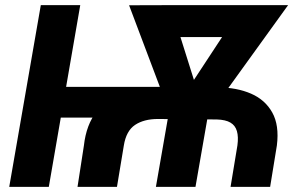

<svg xmlns="http://www.w3.org/2000/svg" viewBox="-20 -731 1173 751"><path d="M636.2 -391.1 615.2 -271H148.4L169.4 -391.1ZM293.9 -710.9 170.9 0H16.1L139.6 -710.9ZM437.5 0H283.2L308.1 -161.1Q317.4 -244.1 357.9 -294.4Q398.4 -344.7 461.9 -367.2Q525.4 -389.6 604 -389.6L833.5 -389.2Q906.7 -388.7 961.9 -364.7Q1017.1 -340.8 1044.9 -291Q1072.8 -241.2 1063 -162.1L1036.6 0H881.8L908.7 -162.6Q913.1 -195.8 906.7 -218Q900.4 -240.2 881.3 -251.5Q862.3 -262.7 828.1 -263.7L598.1 -265.6Q543 -265.6 508.3 -242.4Q473.6 -219.2 464.4 -162.1ZM976.1 -710.9 954.1 -585.9H590.3L612.3 -710.9ZM696.8 -355 930.7 -710.9H1106.9L787.1 -267.6H700.7ZM646.5 -710.9 764.2 -336.9 734.4 -267.6H651.9L484.9 -710.4ZM808.6 -367.2 744.6 0H589.8L653.8 -367.2Z"/></svg>

Font: Roboto ExtraBold
Style: Italic
Weight: 800
Designer: Christian Robertson
Foundry: Google
Version: Version 3.009; 2024